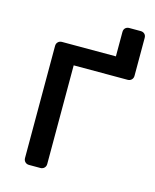

<svg xmlns="http://www.w3.org/2000/svg" viewBox="-101 -715 632 784"><g transform="rotate(15 215.0 -323.0)"><path d="M396 -646Q406 -646 412.5 -640Q419 -634 419 -623V-463Q419 -453 412.5 -446.5Q406 -440 396 -440H168V-23Q168 -13 161.5 -6.5Q155 0 145 0H97Q87 0 80.5 -6.5Q74 -13 74 -23V-497Q74 -507 80.5 -513.5Q87 -520 97 -520H325V-623Q325 -634 331.5 -640Q338 -646 348 -646Z"/></g></svg>

Font: Rubik Light
Style: Regular
Weight: 400
Version: Version 2.101